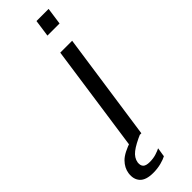

<svg xmlns="http://www.w3.org/2000/svg" viewBox="-340 -698 868 868"><g transform="rotate(-45 94.0 -264.5)"><path d="M44 0 118 -517H194L119.5 0ZM131.5 -612.5 143 -694H220.5L209 -612.5ZM31 165Q-15 165 -34.5 143.8Q-54 122.5 -49 86.5Q-44.5 56.5 -20.8 32.5Q3 8.5 62 -10.5L117.5 -3.5Q67 18 42.8 37Q18.5 56 14.5 81.5Q12.5 100 21.5 109.5Q30.5 119 55 119Q77.5 119 96.2 113Q115 107 125 101.5L118 145.5Q105.5 152.5 81.8 158.8Q58 165 31 165Z"/></g></svg>

Font: Public Sans Light
Style: Italic
Weight: 300
Italic angle: -8°
Designer: The Public Sans project authors (U.S. Web Design System). Libre Franklin designed by Pablo Impallari and Rodrigo Fuenzal
Version: Version 1.007; ttfautohint (v1.8.1) -l 8 -r 50 -G 200 -x 14 